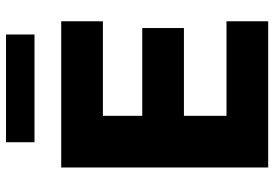

<svg xmlns="http://www.w3.org/2000/svg" viewBox="-160 -774 933 654"><g transform="rotate(-90 307.0 -446.5)"><path d="M64 0V-705H562V-563H240V-429H539V-287H240V-142H562V0ZM150 -796V-893H517V-796Z"/></g></svg>

Font: Nunito Sans 12pt Black
Style: Regular
Weight: 900
Designer: Vernon Adams
Foundry: Vernon Adams
Version: Version 3.101;gftools[0.9.27]